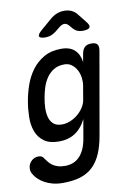

<svg xmlns="http://www.w3.org/2000/svg" viewBox="-126 -854 834 1170"><g transform="rotate(-10 291.0 -269.0)"><path d="M356 -115Q342 -87 324.5 -66.5Q307 -46 286 -32.5Q265 -19 240 -12.5Q215 -6 188 -6Q128 -6 94.5 -31Q61 -56 46.5 -95.5Q32 -135 33 -184Q34 -233 42 -279Q50 -327 67 -376.5Q84 -426 114 -467Q144 -508 189 -534Q234 -560 297 -560Q351 -560 380 -532.5Q409 -505 415 -457L424 -508Q429 -535 443.5 -547.5Q458 -560 484 -560Q510 -560 520 -547.5Q530 -535 525 -508L436 0Q425 64 405 110.5Q385 157 353.5 187.5Q322 218 276.5 232.5Q231 247 166 247Q133 247 105.5 240Q78 233 56 221Q34 209 17.5 193.5Q1 178 -9 160Q-15 151 -17 139.5Q-19 128 -17 118Q-16 107 -10.5 97Q-5 87 3.5 79Q12 71 23 66.5Q34 62 47 62Q58 62 66 66Q74 70 79 79Q88 91 97.5 103.5Q107 116 120.5 125.5Q134 135 153 141Q172 147 198 147Q223 147 245 139Q267 131 285 113.5Q303 96 316 68.5Q329 41 336 0ZM223 -105Q249 -105 274.5 -115.5Q300 -126 321 -143.5Q342 -161 356.5 -183Q371 -205 375 -228L390 -316Q394 -339 390.5 -365Q387 -391 375.5 -412.5Q364 -434 345 -448.5Q326 -463 300 -463Q260 -463 233 -446Q206 -429 188.5 -403Q171 -377 161 -345.5Q151 -314 146 -284Q140 -253 139 -221.5Q138 -190 145 -164Q152 -138 170.5 -121.5Q189 -105 223 -105ZM217 -645Q181 -645 177.5 -658Q174 -671 204 -696L268 -751Q288 -768 309.5 -776.5Q331 -785 355 -785Q379 -785 398.5 -776.5Q418 -768 432 -751L475 -697Q497 -671 489.5 -658Q482 -645 445 -645Q427 -645 412.5 -651.5Q398 -658 387 -671L370 -691Q357 -706 342 -706Q327 -706 309 -691L283 -670Q268 -658 251.5 -651.5Q235 -645 217 -645Z"/></g></svg>

Font: Maple Mono Medium
Style: Italic
Weight: 500
Italic angle: -10°
Monospace: yes
Designer: subframe7536
Version: Version 7.000